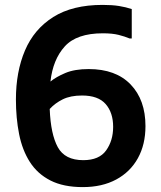

<svg xmlns="http://www.w3.org/2000/svg" viewBox="-20 -752 656 784"><path d="M318 12Q239 12 186 -15Q133 -42 102 -90.5Q71 -139 58 -204.5Q45 -270 45 -346Q45 -459 82 -546Q119 -633 197.5 -682.5Q276 -732 399 -732Q438 -732 466 -727.5Q494 -723 518 -715V-595H509Q490 -603 464.5 -609.5Q439 -616 400 -616Q293 -616 244.5 -562.5Q196 -509 186 -419Q209 -438 247 -454Q285 -470 342 -470Q453 -470 513.5 -407Q574 -344 574 -237Q574 -162 543 -106Q512 -50 454.5 -19Q397 12 318 12ZM315 -362Q268 -362 236.5 -346.5Q205 -331 183 -307Q187 -204 216 -151Q245 -98 320 -98Q385 -98 413.5 -138Q442 -178 442 -234Q442 -292 411.5 -327Q381 -362 315 -362Z"/></svg>

Font: Kufam SemiBold
Style: Regular
Weight: 600
Designer: Wael Morcos, Artur Schmal
Foundry: Original Type
Version: Version 1.300; ttfautohint (v1.8.3)